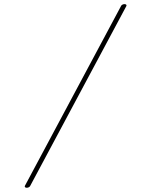

<svg xmlns="http://www.w3.org/2000/svg" viewBox="-20 -799 729 916"><path d="M575.2 -779.3H573.7C567.4 -779.3 560.5 -775.9 558.1 -771.5L99.1 86.9C98.6 87.9 98.1 89.4 98.1 90.3C98.1 93.8 101.1 96.2 106.4 96.7H107.9C114.3 96.7 121.1 93.3 123.5 88.9L582.5 -769.5C583 -770.5 583.5 -772 583.5 -772.9C583.5 -776.4 580.6 -778.8 575.2 -779.3Z"/></svg>

Font: WireWyrm
Style: Light
Weight: 200
Version: Version 001.000